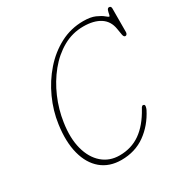

<svg xmlns="http://www.w3.org/2000/svg" viewBox="-167 -853 971 1005"><g transform="rotate(-30 318.5 -350.0)"><path d="M528 -176Q533 -173 531.5 -164Q530 -155 526 -146.5Q488.5 -73 427 -29Q365.5 15 282.5 15Q210.5 15 162.2 -25.2Q114 -65.5 94.8 -138.8Q75.5 -212 89.5 -311.5Q100 -387.5 132.8 -459.5Q165.5 -531.5 216 -589.2Q266.5 -647 331.2 -681Q396 -715 471 -715Q515 -715 542.2 -703Q569.5 -691 583.5 -679Q597.5 -667 601.5 -667Q605 -667 606.8 -677.8Q608.5 -688.5 612.2 -699.5Q616 -710.5 624.5 -710.5Q637 -710.5 637 -695.5L636.5 -553Q636.5 -546.5 633 -541.5Q629.5 -536.5 624 -536.5Q614.5 -536.5 611.5 -552.5L605 -591Q597 -641 558.5 -665.8Q520 -690.5 457 -690.5Q391 -690.5 334 -658.2Q277 -626 232.2 -571Q187.5 -516 158 -447.5Q128.5 -379 118 -307Q104.5 -218 122.2 -151.2Q140 -84.5 182.8 -47.5Q225.5 -10.5 286 -10.5Q357.5 -10.5 411.5 -48.5Q465.5 -86.5 507.5 -163Q516.5 -182.5 528 -176Z"/></g></svg>

Font: Fraunces 144pt S100 Thin
Style: Italic
Weight: 100
Italic angle: -16°
Version: Version 1.000; ttfautohint (v1.8.3)